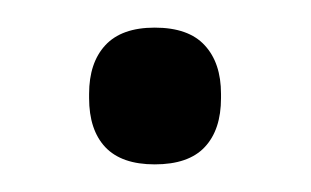

<svg xmlns="http://www.w3.org/2000/svg" viewBox="-20 -335 225 139"><path d="M92 -216Q68 -216 56.2 -228.5Q44.5 -241 44.5 -264V-267Q44.5 -289.5 56.2 -302.2Q68 -315 92 -315Q116.5 -315 128.2 -302.2Q140 -289.5 140 -267V-264Q140 -241 128.2 -228.5Q116.5 -216 92 -216Z"/></svg>

Font: Anek Latin Medium
Style: Regular
Weight: 400
Version: Version 1.003